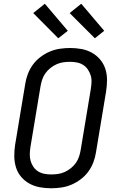

<svg xmlns="http://www.w3.org/2000/svg" viewBox="-20 -1000 640 1028"><path d="M254 8Q222 8 192.5 2.5Q163 -3 137.5 -17Q112 -31 93 -53.5Q74 -76 65.5 -104Q57 -132 56.5 -162.5Q56 -193 61 -225L115 -550Q119 -577 129 -603.5Q139 -630 156 -653.5Q173 -677 197 -695Q221 -713 247 -724Q273 -735 301 -739Q329 -743 355 -743Q387 -743 416.5 -737.5Q446 -732 471.5 -718Q497 -704 516 -681.5Q535 -659 544 -631Q553 -603 553 -572.5Q553 -542 548 -510L494 -185Q490 -158 480 -131.5Q470 -105 453 -81.5Q436 -58 412 -40Q388 -22 362 -11Q336 0 308 4Q280 8 254 8ZM254 -66Q272 -66 290 -68.5Q308 -71 326 -79Q344 -87 359.5 -99.5Q375 -112 386 -127.5Q397 -143 403 -161Q409 -179 412 -197L466 -522Q469 -541 470 -560Q471 -579 465.5 -596.5Q460 -614 450 -628.5Q440 -643 425 -652.5Q410 -662 392 -665.5Q374 -669 355 -669Q337 -669 319 -666.5Q301 -664 283 -656Q265 -648 249.5 -635.5Q234 -623 223 -607.5Q212 -592 206 -574Q200 -556 197 -538L143 -213Q140 -194 139.5 -175Q139 -156 144 -138.5Q149 -121 159 -106.5Q169 -92 184 -82.5Q199 -73 217 -69.5Q235 -66 254 -66ZM488 -795 353 -930 415 -980 538 -835ZM292 -795 158 -930 220 -980 343 -835Z"/></svg>

Font: Iosevka Extended
Style: Italic
Weight: 400
Width: 7
Italic angle: -9°
Monospace: yes
Designer: Belleve Invis
Foundry: Belleve Invis
Version: Version 32.5.0; ttfautohint (v1.8.4)